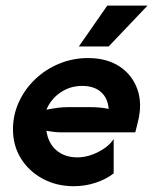

<svg xmlns="http://www.w3.org/2000/svg" viewBox="-20 -632 532 666"><path d="M236.1 13.9Q175.7 13.9 127.8 -12.2Q79.9 -38.2 52.4 -82.6Q25 -127.1 25 -183.3Q25 -233.3 45.5 -278.1Q66 -322.9 102.1 -357.3Q138.2 -391.7 185.4 -411.1Q232.6 -430.6 285.4 -430.6Q350.7 -430.6 394.8 -401.4Q438.9 -372.2 456.6 -322.2Q474.3 -272.2 458.3 -209L449.3 -172.9H195.1Q181.9 -172.9 168.8 -174.3Q155.6 -175.7 141 -178.5Q147.2 -134.7 176 -110.4Q204.9 -86.1 247.9 -86.1Q284 -86.1 320.8 -104.9Q357.6 -123.6 374.3 -150V-30.6Q348.6 -10.4 312.2 1.7Q275.7 13.9 236.1 13.9ZM141 -251.4Q183.3 -260.4 216.7 -260.4H290.3Q309 -260.4 325.3 -259Q341.7 -257.6 356.9 -254.2Q354.2 -291.7 330.2 -312.8Q306.2 -334 265.3 -334Q222.9 -334 189.6 -311.1Q156.2 -288.2 141 -251.4ZM253.5 -470.8 352.1 -612.5H491.7L356.9 -470.8Z"/></svg>

Font: Afacad
Style: Italic
Weight: 400
Italic angle: -14°
Designer: Kristian Moeller
Foundry: Dicotype
Version: Version 1.000